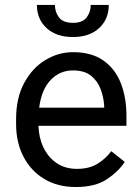

<svg xmlns="http://www.w3.org/2000/svg" viewBox="-20 -750 570 780"><path d="M288.1 9.8Q214.4 9.8 159.9 -22.9Q105.5 -55.7 75.4 -113.5Q45.4 -171.4 45.4 -245.6V-266.1Q45.4 -352.5 78.4 -413.3Q111.3 -474.1 164.3 -506.1Q217.3 -538.1 276.4 -538.1Q352.1 -538.1 400.1 -504.2Q448.2 -470.2 470.9 -411.9Q493.7 -353.5 493.7 -279.3V-238.8H136.2Q137.7 -190.4 156.7 -150.6Q175.8 -110.8 210.2 -87.4Q244.6 -64 293 -64Q340.8 -64 374 -83.5Q407.2 -103 432.1 -135.7L486.8 -92.3Q461.4 -53.2 414.1 -21.7Q366.7 9.8 288.1 9.8ZM276.4 -463.9Q222.7 -463.9 185.5 -424.8Q148.4 -385.7 139.2 -312.5H403.3V-319.3Q401.4 -354.5 388.9 -387.7Q376.5 -420.9 349.6 -442.4Q322.8 -463.9 276.4 -463.9ZM348.6 -730H421.9Q421.9 -672.4 382.8 -636Q343.8 -599.6 276.4 -599.6Q208.5 -599.6 169.2 -636Q129.9 -672.4 129.9 -730H203.1Q203.1 -701.2 219.7 -679.2Q236.3 -657.2 276.4 -657.2Q315.4 -657.2 332 -679.2Q348.6 -701.2 348.6 -730Z"/></svg>

Font: Vazirmatn RD UI
Style: Regular
Weight: 400
Designer: Saber Rastikerdar
Foundry: Saber Rastikerdar
Version: Version 33.003